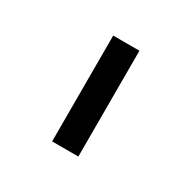

<svg xmlns="http://www.w3.org/2000/svg" viewBox="-75 -805 412 412"><g transform="rotate(30 130.5 -599.0)"><path d="M163.1 -467.8H98.1V-730H163.1Z"/></g></svg>

Font: Sora Light
Style: Regular
Weight: 300
Designer: Jonathan Barnbrook, Julián Moncada
Foundry: Barnbrook Fonts
Version: Version 2.000